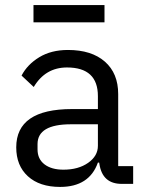

<svg xmlns="http://www.w3.org/2000/svg" viewBox="-20 -725 574 757"><path d="M112 -637V-705H392V-637ZM217 12Q136 12 90 -30Q44 -72 44 -144Q44 -295 264 -295H366V-346Q366 -459 244 -459Q159 -459 113 -382L65 -427Q88 -471 135 -499.5Q182 -528 248 -528Q341 -528 393.5 -482Q446 -436 446 -354V-70H505V0H460Q384 0 372 -78L371 -84H366Q332 12 217 12ZM230 -56Q289 -56 327.5 -83Q366 -110 366 -150V-235H260Q128 -235 128 -157V-136Q128 -98 155.5 -77Q183 -56 230 -56Z"/></svg>

Font: Anuphan
Style: Regular
Weight: 400
Designer: Mike Abbink, Paul van der Laan, Pieter van Rosmalen, Mint Tantisuwanna
Foundry: Bold Monday; Cadson Demak
Version: Version 3.002;hotconv 1.0.109;makeotfexe 2.5.65596